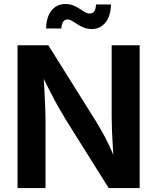

<svg xmlns="http://www.w3.org/2000/svg" viewBox="-20 -958 801 978"><path d="M69.3 0V-727.5H226.1L466.8 -343.3Q483.4 -316.4 501.5 -284.2Q519.5 -252 538.3 -212.2Q557.1 -172.4 575.7 -123.5H561Q557.6 -164.1 554.7 -208.7Q551.8 -253.4 550.3 -293.7Q548.8 -334 548.8 -362.3V-727.5H691.4V0H533.7L315.9 -347.2Q293.9 -383.3 274.4 -418Q254.9 -452.6 233.4 -495.4Q211.9 -538.1 181.6 -597.7H200.2Q203.6 -544.9 206.3 -496.8Q209 -448.7 210.4 -410.4Q211.9 -372.1 211.9 -347.7V0ZM447.8 -810.1Q425.3 -810.1 407.2 -817.4Q389.2 -824.7 374.3 -834.5Q359.4 -844.2 346.9 -851.6Q334.5 -858.9 323.2 -858.9Q308.6 -858.9 301 -845.9Q293.5 -833 292.5 -813H214.8Q216.3 -872.1 242.7 -904.8Q269 -937.5 313 -937.5Q335.9 -937.5 353.5 -930.2Q371.1 -922.9 385.5 -913.3Q399.9 -903.8 412.4 -896.5Q424.8 -889.2 437 -889.2Q453.1 -889.2 460.4 -900.6Q467.8 -912.1 469.2 -935.1H545.4Q543.9 -876 517.1 -843Q490.2 -810.1 447.8 -810.1Z"/></svg>

Font: Inter Cardless
Style: Bold
Weight: 700
Designer: Rasmus Andersson
Foundry: rsms
Version: Version 4.001;git-9221beed3